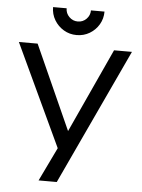

<svg xmlns="http://www.w3.org/2000/svg" viewBox="-61 -967 749 1015"><g transform="rotate(5 314.0 -460.0)"><path d="M315.5 -783Q278 -783 247 -801.5Q216 -820 197.5 -851Q179 -882 179 -919.5H251Q251 -893 270 -874Q289 -855 315.5 -855Q342.5 -855 361.2 -874Q380 -893 380 -919.5H452Q452 -882 433.8 -851Q415.5 -820 384.5 -801.5Q353.5 -783 315.5 -783ZM182.5 0 268.5 -178.5 15 -720H114.5L315 -273.5L520 -720H615L279 0Z"/></g></svg>

Font: Cns Manrope Med
Style: Regular
Weight: 500
Designer: Mikhail Sharanda
Foundry: Mikhail Sharanda
Version: Version 4.504